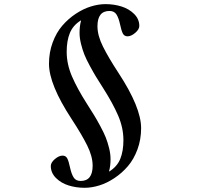

<svg xmlns="http://www.w3.org/2000/svg" viewBox="-20 -730 1040 932"><path d="M217.8 -420.4Q217.8 -475.6 235.6 -523.7Q253.4 -571.8 282.2 -605.2Q311 -638.7 347.4 -662.8Q383.8 -687 420.9 -698.5Q458 -710 492.2 -710Q533.2 -710 569.8 -698.5Q606.4 -687 631.3 -662.1Q656.2 -637.2 656.2 -604Q656.2 -587.4 636.5 -570.6Q616.7 -553.7 599.1 -553.7Q583.5 -553.7 576.4 -567.1Q569.3 -580.6 563 -610.8Q556.2 -642.6 545.4 -659.7Q534.7 -676.8 511.2 -676.8Q453.1 -676.8 453.1 -602.5Q453.1 -557.6 479.7 -504.2Q506.3 -450.7 555.2 -376Q665 -208.5 665 -107.9Q665 -52.7 647.2 -4.6Q629.4 43.5 600.6 76.9Q571.8 110.4 535.4 134.5Q499 158.7 461.9 170.2Q424.8 181.6 390.6 181.6Q349.6 181.6 313 170.2Q276.4 158.7 251.5 133.8Q226.6 108.9 226.6 75.7Q226.6 59.1 246.3 42.2Q266.1 25.4 283.7 25.4Q299.3 25.4 306.4 38.8Q313.5 52.2 319.8 82.5Q326.7 114.3 337.4 131.3Q348.1 148.4 371.6 148.4Q429.7 148.4 429.7 74.2Q429.7 29.3 403.1 -24.2Q376.5 -77.6 327.6 -152.3Q217.8 -319.8 217.8 -420.4ZM303.7 -478.5Q303.7 -418.9 329.3 -359.4Q355 -299.8 402.3 -225.6Q425.3 -189.5 437 -170.4Q448.7 -151.4 466.6 -118.4Q484.4 -85.4 493.4 -62.7Q502.4 -40 509.5 -11.5Q516.6 17.1 516.6 42Q516.6 76.2 509.3 101.6L510.3 102.5Q548.3 79.1 563.7 41.5Q579.1 3.9 579.1 -49.8Q579.1 -109.4 553.5 -168.9Q527.8 -228.5 480.5 -302.7Q457.5 -338.9 445.8 -357.9Q434.1 -377 416.3 -409.9Q398.4 -442.9 389.4 -465.6Q380.4 -488.3 373.3 -516.8Q366.2 -545.4 366.2 -570.3Q366.2 -604.5 373.5 -629.9L372.6 -630.9Q334.5 -607.4 319.1 -569.8Q303.7 -532.2 303.7 -478.5Z"/></svg>

Font: Monomachus
Style: Medium
Weight: 500
Designer: Alexey Kryukov
Version: Version 1.0